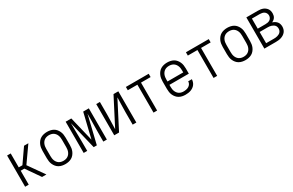

<svg xmlns="http://www.w3.org/2000/svg" viewBox="140 -1644 4220 2769"><g transform="rotate(-30 2250.0 -260.0)"><path d="M82 0V-520H142V-288H203L364 -520H436L253 -260L436 0H364L203 -232H142V0Z M750 8Q723 8 696.5 2.5Q670 -3 646.5 -16Q623 -29 605.5 -50Q588 -71 577 -95.5Q566 -120 562 -146.5Q558 -173 558 -200V-320Q558 -347 562 -373.5Q566 -400 577 -424.5Q588 -449 605.5 -470Q623 -491 646.5 -504Q670 -517 696.5 -522.5Q723 -528 750 -528Q777 -528 803.5 -522.5Q830 -517 853.5 -504Q877 -491 894.5 -470Q912 -449 923 -424.5Q934 -400 938 -373.5Q942 -347 942 -320V-200Q942 -173 938 -146.5Q934 -120 923 -95.5Q912 -71 894.5 -50Q877 -29 853.5 -16Q830 -3 803.5 2.5Q777 8 750 8ZM750 -47Q769 -47 788 -51.5Q807 -56 823 -66.5Q839 -77 850.5 -92Q862 -107 869 -125Q876 -143 878.5 -162Q881 -181 881 -200V-320Q881 -339 878.5 -358Q876 -377 869 -395Q862 -413 850.5 -428Q839 -443 823 -453.5Q807 -464 788 -468.5Q769 -473 750 -473Q731 -473 712 -468.5Q693 -464 677 -453.5Q661 -443 649.5 -428Q638 -413 631 -395Q624 -377 621.5 -358Q619 -339 619 -320V-200Q619 -181 621.5 -162Q624 -143 631 -125Q638 -107 649.5 -92Q661 -77 677 -66.5Q693 -56 712 -51.5Q731 -47 750 -47Z M1276 0H1224L1112 -463Q1112 -432 1112.5 -400.5Q1113 -369 1113 -338L1114 -286Q1115 -241 1115.5 -195.5Q1116 -150 1116 -104V0H1057V-520H1151L1250 -110L1349 -520H1443V0H1384V-104Q1384 -150 1384.5 -195.5Q1385 -241 1386 -286L1387 -338Q1387 -369 1387.5 -400.5Q1388 -432 1388 -463Z M1566 0V-520H1627V-312Q1627 -251 1624.5 -190.5Q1622 -130 1621 -69L1854 -520H1934V0H1873V-208Q1873 -269 1875.5 -329.5Q1878 -390 1879 -451L1646 0Z M2220 0V-465H2060V-520H2440V-465H2280V0Z M2750 8Q2723 8 2696.5 2.5Q2670 -3 2647 -16Q2624 -29 2606 -50Q2588 -71 2577 -95.5Q2566 -120 2562 -146.5Q2558 -173 2558 -200V-320Q2558 -347 2562 -373.5Q2566 -400 2577 -424.5Q2588 -449 2605.5 -470Q2623 -491 2646.5 -504Q2670 -517 2696.5 -522.5Q2723 -528 2750 -528Q2777 -528 2803.5 -522.5Q2830 -517 2853.5 -504Q2877 -491 2894.5 -470Q2912 -449 2923 -424.5Q2934 -400 2938 -373.5Q2942 -347 2942 -320V-232H2619V-200Q2619 -181 2621.5 -162Q2624 -143 2631 -125Q2638 -107 2649.5 -92Q2661 -77 2677 -66.5Q2693 -56 2712 -51.5Q2731 -47 2750 -47Q2772 -47 2794.5 -51.5Q2817 -56 2836 -67.5Q2855 -79 2867 -98.5Q2879 -118 2879 -141H2940Q2939 -118 2932 -96.5Q2925 -75 2911.5 -57Q2898 -39 2879 -26Q2860 -13 2839 -5.5Q2818 2 2795.5 5Q2773 8 2750 8ZM2619 -288H2881V-320Q2881 -339 2878.5 -358Q2876 -377 2869 -395Q2862 -413 2850.5 -428Q2839 -443 2823 -453.5Q2807 -464 2788 -468.5Q2769 -473 2750 -473Q2731 -473 2712 -468.5Q2693 -464 2677 -453.5Q2661 -443 2649.5 -428Q2638 -413 2631 -395Q2624 -377 2621.5 -358Q2619 -339 2619 -320Z M3220 0V-465H3060V-520H3440V-465H3280V0Z M3750 8Q3723 8 3696.5 2.5Q3670 -3 3646.5 -16Q3623 -29 3605.5 -50Q3588 -71 3577 -95.5Q3566 -120 3562 -146.5Q3558 -173 3558 -200V-320Q3558 -347 3562 -373.5Q3566 -400 3577 -424.5Q3588 -449 3605.5 -470Q3623 -491 3646.5 -504Q3670 -517 3696.5 -522.5Q3723 -528 3750 -528Q3777 -528 3803.5 -522.5Q3830 -517 3853.5 -504Q3877 -491 3894.5 -470Q3912 -449 3923 -424.5Q3934 -400 3938 -373.5Q3942 -347 3942 -320V-200Q3942 -173 3938 -146.5Q3934 -120 3923 -95.5Q3912 -71 3894.5 -50Q3877 -29 3853.5 -16Q3830 -3 3803.5 2.5Q3777 8 3750 8ZM3750 -47Q3769 -47 3788 -51.5Q3807 -56 3823 -66.5Q3839 -77 3850.5 -92Q3862 -107 3869 -125Q3876 -143 3878.5 -162Q3881 -181 3881 -200V-320Q3881 -339 3878.5 -358Q3876 -377 3869 -395Q3862 -413 3850.5 -428Q3839 -443 3823 -453.5Q3807 -464 3788 -468.5Q3769 -473 3750 -473Q3731 -473 3712 -468.5Q3693 -464 3677 -453.5Q3661 -443 3649.5 -428Q3638 -413 3631 -395Q3624 -377 3621.5 -358Q3619 -339 3619 -320V-200Q3619 -181 3621.5 -162Q3624 -143 3631 -125Q3638 -107 3649.5 -92Q3661 -77 3677 -66.5Q3693 -56 3712 -51.5Q3731 -47 3750 -47Z M4066 0V-520H4257Q4277 -520 4297.5 -517.5Q4318 -515 4337.5 -508Q4357 -501 4373.5 -488.5Q4390 -476 4402 -459.5Q4414 -443 4419 -423Q4424 -403 4424 -382Q4424 -365 4420 -347.5Q4416 -330 4406.5 -315.5Q4397 -301 4383 -290Q4369 -279 4353 -271Q4374 -265 4392.5 -253.5Q4411 -242 4424.5 -226Q4438 -210 4444 -189Q4450 -168 4450 -147Q4450 -124 4443.5 -102Q4437 -80 4422.5 -62Q4408 -44 4388.5 -31.5Q4369 -19 4347 -12Q4325 -5 4302.5 -2.5Q4280 0 4257 0ZM4127 -297H4257Q4276 -297 4295.5 -301Q4315 -305 4330.5 -315.5Q4346 -326 4355 -344Q4364 -362 4364 -381Q4364 -400 4355 -418Q4346 -436 4330 -446.5Q4314 -457 4295 -461Q4276 -465 4257 -465H4127ZM4127 -55H4257Q4272 -55 4287.5 -56.5Q4303 -58 4317.5 -62.5Q4332 -67 4345.5 -74Q4359 -81 4369 -92.5Q4379 -104 4384 -118.5Q4389 -133 4389 -148Q4389 -163 4384.5 -178Q4380 -193 4369.5 -204Q4359 -215 4345.5 -222.5Q4332 -230 4317.5 -234.5Q4303 -239 4287.5 -240.5Q4272 -242 4257 -242H4127Z"/></g></svg>

Font: Iosevka Light
Style: Regular
Weight: 300
Monospace: yes
Designer: Belleve Invis
Foundry: Belleve Invis
Version: Version 32.5.0; ttfautohint (v1.8.4)